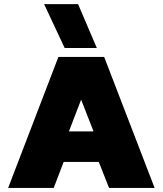

<svg xmlns="http://www.w3.org/2000/svg" viewBox="-20 -924 800 944"><path d="M297.9 -688 196.8 -903.8H363.8L456.1 -688ZM20 0 267.1 -644H492.2L740.2 0H516.1L465.8 -127.9H293L244.1 0ZM318.8 -277.8H439.9L378.9 -434.1Z"/></svg>

Font: Kanit ExtraBold
Style: Regular
Weight: 800
Designer: Katatrad Team
Foundry: CadsonDemak
Version: Version 1.000;PS 001.000;hotconv 1.0.88;makeotf.lib2.5.64775